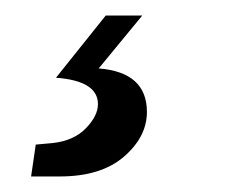

<svg xmlns="http://www.w3.org/2000/svg" viewBox="-20 -35 294 247"><path d="M169 109Q169 141 139.5 166.5Q110 192 57 192H20L26 151L48 149Q75 146 90.5 130Q106 114 106 99Q106 69 52 65L116 -15H163L107 53Q169 58 169 109Z"/></svg>

Font: Exo Medium
Style: Italic
Weight: 500
Italic angle: -9°
Designer: Natanael Gama
Foundry: Natanael Gama
Version: Version 1.500; ttfautohint (v1.6)